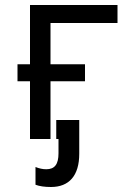

<svg xmlns="http://www.w3.org/2000/svg" viewBox="-20 -556 540 768"><path d="M100 0H182V-231H320V-299H182V-464H450V-536H100V-299H50V-231H100ZM184 192C256 192 297 147 297 59V-76H205V0H214V57C214 101 199 121 165 121C151 121 137 118 122 112V183C138 189 159 192 184 192Z"/></svg>

Font: Noto Sans Mono ExtraCondensed
Style: Regular
Weight: 400
Width: 2
Designer: Monotype Design Team
Foundry: Monotype Imaging Inc.
Version: Version 2.014